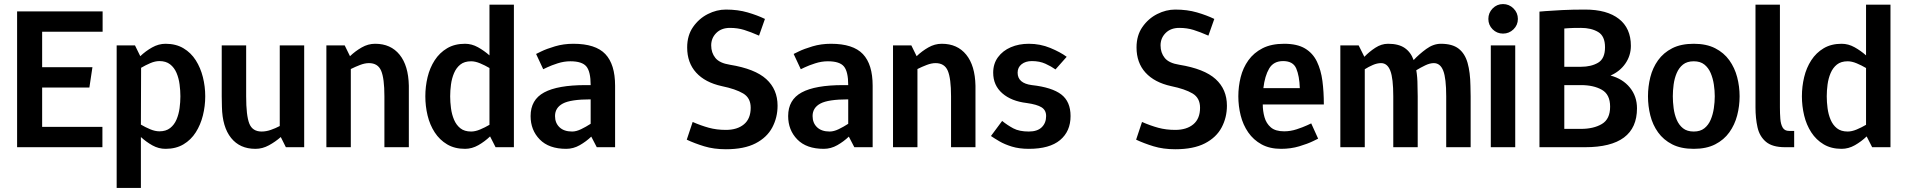

<svg xmlns="http://www.w3.org/2000/svg" viewBox="-20 -723 9360 943"><path d="M64 -667H484V-567H187V-393H434L419 -293H187V-100H483V0H64Z M763 -78Q795 -78 815.5 -94Q836 -110 847 -136Q858 -162 862 -192Q866 -222 866 -250Q866 -278 862 -308.5Q858 -339 847 -365Q836 -391 815.5 -407Q795 -423 763 -423Q742 -423 718.5 -413Q695 -403 673 -390L672 -111Q694 -98 718 -88Q742 -78 763 -78ZM643 -500 669 -447Q695 -472 727 -490Q759 -508 793 -508Q844 -508 881 -486Q918 -464 941.5 -427Q965 -390 976.5 -344Q988 -298 988 -250Q988 -202 976.5 -156Q965 -110 941.5 -73Q918 -36 881 -14Q844 8 793 8Q759 8 728.5 -9Q698 -26 672 -50V200H553V-500Z M1234 8Q1158 8 1115 -45.5Q1072 -99 1070 -198L1069 -250V-500H1189V-250Q1189 -155 1204.5 -116Q1220 -77 1265 -77Q1287 -77 1310 -85Q1333 -93 1354 -104V-500H1474V0H1384L1359 -50Q1333 -27 1301 -9.5Q1269 8 1235 8Q1234 8 1234 8Z M1988 0H1868V-250Q1868 -338 1852 -375.5Q1836 -413 1792 -413Q1772 -413 1748.5 -404Q1725 -395 1703 -384V0H1583V-500H1673L1699 -447Q1725 -472 1756.5 -490Q1788 -508 1822 -508H1823Q1899 -508 1942.5 -454.5Q1986 -401 1988 -302V-250Z M2294 -422Q2261 -422 2241 -406Q2221 -390 2210 -364Q2199 -338 2195 -308Q2191 -278 2191 -250Q2191 -222 2195 -191.5Q2199 -161 2210 -135Q2221 -109 2241 -93Q2261 -77 2294 -77Q2314 -77 2338 -87Q2362 -97 2384 -110V-389Q2362 -402 2338 -412Q2314 -422 2294 -422ZM2384 -700H2504V0H2414L2387 -53Q2361 -28 2329.5 -10Q2298 8 2264 8Q2213 8 2176 -14Q2139 -36 2115 -73Q2091 -110 2080 -156Q2069 -202 2069 -250Q2069 -298 2080 -344Q2091 -390 2115 -427Q2139 -464 2176 -486Q2213 -508 2264 -508Q2297 -508 2327.5 -491Q2358 -474 2384 -451Z M2706 -153Q2706 -119 2728 -98Q2750 -77 2790 -77Q2810 -77 2834 -88.5Q2858 -100 2881 -115V-235Q2783 -235 2744.5 -214.5Q2706 -194 2706 -153ZM2761 8Q2676 8 2631 -38Q2586 -84 2586 -153Q2586 -233 2652.5 -269Q2719 -305 2856 -305H2881Q2881 -371 2860 -396.5Q2839 -422 2781 -422Q2750 -422 2719 -412Q2688 -402 2668 -392.5Q2648 -383 2648 -383L2613 -458Q2613 -458 2638.5 -470.5Q2664 -483 2706 -495.5Q2748 -508 2796 -508Q2905 -508 2953 -457.5Q3001 -407 3001 -302V0H2911L2884 -52Q2859 -28 2827.5 -10Q2796 8 2761 8Z M3799 -204Q3799 -146 3773 -97Q3747 -48 3691 -19Q3635 10 3545 10Q3486 10 3438.5 -4.5Q3391 -19 3353 -37L3382 -124Q3423 -106 3461.5 -95.5Q3500 -85 3545 -85Q3601 -85 3634 -112.5Q3667 -140 3667 -194Q3667 -242 3630 -264Q3593 -286 3525 -300Q3443 -318 3399 -366.5Q3355 -415 3355 -490Q3355 -549 3384 -590.5Q3413 -632 3456.5 -654Q3500 -676 3545 -676Q3604 -676 3652 -662Q3700 -648 3737 -630L3708 -548Q3667 -566 3635 -576Q3603 -586 3565 -586Q3523 -586 3498 -561Q3473 -536 3473 -500Q3473 -464 3493.5 -438.5Q3514 -413 3565 -405Q3688 -385 3743.5 -334.5Q3799 -284 3799 -204Z M3971 -153Q3971 -119 3993 -98Q4015 -77 4055 -77Q4075 -77 4099 -88.5Q4123 -100 4146 -115V-235Q4048 -235 4009.5 -214.5Q3971 -194 3971 -153ZM4026 8Q3941 8 3896 -38Q3851 -84 3851 -153Q3851 -233 3917.5 -269Q3984 -305 4121 -305H4146Q4146 -371 4125 -396.5Q4104 -422 4046 -422Q4015 -422 3984 -412Q3953 -402 3933 -392.5Q3913 -383 3913 -383L3878 -458Q3878 -458 3903.5 -470.5Q3929 -483 3971 -495.5Q4013 -508 4061 -508Q4170 -508 4218 -457.5Q4266 -407 4266 -302V0H4176L4149 -52Q4124 -28 4092.5 -10Q4061 8 4026 8Z M4771 0H4651V-250Q4651 -338 4635 -375.5Q4619 -413 4575 -413Q4555 -413 4531.5 -404Q4508 -395 4486 -384V0H4366V-500H4456L4482 -447Q4508 -472 4539.5 -490Q4571 -508 4605 -508H4606Q4682 -508 4725.5 -454.5Q4769 -401 4771 -302V-250Z M4847 -55 4902 -129Q4928 -108 4957 -92.5Q4986 -77 5033 -77Q5075 -77 5096.5 -98Q5118 -119 5118 -153Q5118 -182 5095.5 -196Q5073 -210 5023 -217Q4947 -226 4902.5 -265Q4858 -304 4858 -366Q4858 -410 4881.5 -442Q4905 -474 4944.5 -491Q4984 -508 5033 -508Q5089 -508 5138.5 -487.5Q5188 -467 5219 -444L5164 -382Q5143 -397 5114.5 -410Q5086 -423 5048 -423Q5017 -423 4997.5 -407.5Q4978 -392 4978 -366Q4978 -314 5048 -305Q5147 -294 5192.5 -259Q5238 -224 5238 -153Q5238 -78 5186.5 -35Q5135 8 5033 8Q4986 8 4950 -3Q4914 -14 4888.5 -29Q4863 -44 4847 -55Z M6006 -204Q6006 -146 5980 -97Q5954 -48 5898 -19Q5842 10 5752 10Q5693 10 5645.5 -4.5Q5598 -19 5560 -37L5589 -124Q5630 -106 5668.5 -95.5Q5707 -85 5752 -85Q5808 -85 5841 -112.5Q5874 -140 5874 -194Q5874 -242 5837 -264Q5800 -286 5732 -300Q5650 -318 5606 -366.5Q5562 -415 5562 -490Q5562 -549 5591 -590.5Q5620 -632 5663.5 -654Q5707 -676 5752 -676Q5811 -676 5859 -662Q5907 -648 5944 -630L5915 -548Q5874 -566 5842 -576Q5810 -586 5772 -586Q5730 -586 5705 -561Q5680 -536 5680 -500Q5680 -464 5700.5 -438.5Q5721 -413 5772 -405Q5895 -385 5950.5 -334.5Q6006 -284 6006 -204Z M6272 8Q6216 8 6176 -14Q6136 -36 6110.5 -73Q6085 -110 6073.5 -156Q6062 -202 6062 -250Q6062 -298 6073.5 -344Q6085 -390 6111.5 -427Q6138 -464 6181 -486Q6224 -508 6287 -508Q6351 -508 6389.5 -485Q6428 -462 6448 -420.5Q6468 -379 6475 -325.5Q6482 -272 6482 -210H6182Q6182 -178 6190.5 -147.5Q6199 -117 6221.5 -97.5Q6244 -78 6287 -78Q6318 -78 6348.5 -88Q6379 -98 6399.5 -107.5Q6420 -117 6420 -117L6454 -42Q6454 -42 6428.5 -29.5Q6403 -17 6361.5 -4.5Q6320 8 6272 8ZM6282 -423Q6235 -423 6213.5 -386.5Q6192 -350 6185 -290H6364Q6362 -350 6346.5 -386.5Q6331 -423 6282 -423Z M7203 -250V0H7083V-250Q7083 -338 7068.5 -375.5Q7054 -413 7022 -413Q7003 -413 6980 -402Q6957 -391 6936 -378Q6939 -361 6940.5 -342Q6942 -323 6942 -302L6943 -250V0H6823V-250Q6823 -338 6808.5 -375.5Q6794 -413 6763 -413Q6744 -413 6723 -404Q6702 -395 6683 -383V0H6563V-500H6653L6681 -444Q6705 -469 6735 -488.5Q6765 -508 6797 -508H6798Q6849 -508 6879 -487.5Q6909 -467 6923 -428Q6950 -457 6985 -482.5Q7020 -508 7057 -508Q7113 -508 7144 -484Q7175 -460 7188 -414Q7201 -368 7202 -302Z M7362 -558Q7332 -558 7311 -579Q7290 -600 7290 -630Q7290 -660 7311 -681.5Q7332 -703 7362 -703Q7392 -703 7413.5 -681.5Q7435 -660 7435 -630Q7435 -600 7413.5 -579Q7392 -558 7362 -558ZM7302 0V-500H7422V0Z M7765 0H7541V-666Q7541 -666 7571 -668.5Q7601 -671 7652 -673.5Q7703 -676 7765 -676Q7873 -676 7931.5 -630Q7990 -584 7990 -498Q7990 -450 7963 -411Q7936 -372 7890 -352Q7950 -336 7985 -293Q8020 -250 8020 -191Q8020 0 7765 0ZM7745 -586Q7701 -586 7682 -584.5Q7663 -583 7663 -583V-395H7745Q7795 -395 7829 -415Q7863 -435 7863 -491Q7863 -546 7829 -566Q7795 -586 7745 -586ZM7745 -90Q7807 -90 7847.5 -114Q7888 -138 7888 -199Q7888 -259 7847.5 -282Q7807 -305 7745 -305H7663V-90Z M8074 -250Q8074 -298 8085.5 -344Q8097 -390 8123.5 -427Q8150 -464 8193 -486Q8236 -508 8299 -508Q8361 -508 8404 -486Q8447 -464 8473.5 -427Q8500 -390 8512 -344Q8524 -298 8524 -250Q8524 -202 8512 -156Q8500 -110 8473.5 -73Q8447 -36 8404 -14Q8361 8 8299 8Q8236 8 8193 -14Q8150 -36 8123.5 -73Q8097 -110 8085.5 -156Q8074 -202 8074 -250ZM8196 -250Q8196 -222 8200 -191.5Q8204 -161 8215 -135Q8226 -109 8246 -93Q8266 -77 8299 -77Q8331 -77 8351 -93Q8371 -109 8382 -135Q8393 -161 8397.5 -191.5Q8402 -222 8402 -250Q8402 -278 8397.5 -308Q8393 -338 8382 -364Q8371 -390 8351 -406Q8331 -422 8299 -422Q8266 -422 8246 -406Q8226 -390 8215 -364Q8204 -338 8200 -308Q8196 -278 8196 -250Z M8767 -80H8792V0H8747Q8685 0 8653.5 -26.5Q8622 -53 8612 -97.5Q8602 -142 8602 -196V-700H8722V-196Q8722 -166 8724 -139.5Q8726 -113 8735.5 -96.5Q8745 -80 8767 -80Z M9055 -422Q9022 -422 9002 -406Q8982 -390 8971 -364Q8960 -338 8956 -308Q8952 -278 8952 -250Q8952 -222 8956 -191.5Q8960 -161 8971 -135Q8982 -109 9002 -93Q9022 -77 9055 -77Q9075 -77 9099 -87Q9123 -97 9145 -110V-389Q9123 -402 9099 -412Q9075 -422 9055 -422ZM9145 -700H9265V0H9175L9148 -53Q9122 -28 9090.5 -10Q9059 8 9025 8Q8974 8 8937 -14Q8900 -36 8876 -73Q8852 -110 8841 -156Q8830 -202 8830 -250Q8830 -298 8841 -344Q8852 -390 8876 -427Q8900 -464 8937 -486Q8974 -508 9025 -508Q9058 -508 9088.5 -491Q9119 -474 9145 -451Z"/></svg>

Font: Epunda Sans SemiBold
Style: Regular
Weight: 600
Designer: Simon Atzbach
Foundry: typofactur
Version: Version 2.204; ttfautohint (v1.8.4.7-5d5b)